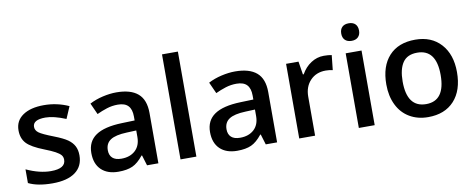

<svg xmlns="http://www.w3.org/2000/svg" viewBox="-65 -1059 3378 1368"><g transform="rotate(-10 1623.5 -375.0)"><path d="M444.8 -153.8Q444.8 -74.7 387.2 -32.5Q329.6 9.8 222.2 9.8Q114.3 9.8 48.8 -22.9V-122.1Q144 -78.1 226.1 -78.1Q332 -78.1 332 -142.1Q332 -162.6 320.3 -176.3Q308.6 -189.9 281.7 -204.6Q254.9 -219.2 207 -237.8Q113.8 -273.9 80.8 -310.1Q47.9 -346.2 47.9 -403.8Q47.9 -473.1 103.8 -511.5Q159.7 -549.8 255.9 -549.8Q351.1 -549.8 436 -511.2L398.9 -424.8Q311.5 -460.9 252 -460.9Q161.1 -460.9 161.1 -409.2Q161.1 -383.8 184.8 -366.2Q208.5 -348.6 288.1 -317.9Q355 -292 385.3 -270.5Q415.5 -249 430.2 -220.9Q444.8 -192.9 444.8 -153.8Z M906.7 0 883.8 -75.2H879.9Q840.8 -25.9 801.3 -8.1Q761.7 9.8 699.7 9.8Q620.1 9.8 575.4 -33.2Q530.8 -76.2 530.8 -154.8Q530.8 -238.3 592.8 -280.8Q654.8 -323.2 781.7 -327.1L875 -330.1V-358.9Q875 -410.6 850.8 -436.3Q826.7 -461.9 775.9 -461.9Q734.4 -461.9 696.3 -449.7Q658.2 -437.5 623 -420.9L585.9 -502.9Q629.9 -525.9 682.1 -537.8Q734.4 -549.8 780.8 -549.8Q883.8 -549.8 936.3 -504.9Q988.8 -460 988.8 -363.8V0ZM735.8 -78.1Q798.3 -78.1 836.2 -113Q874 -147.9 874 -210.9V-257.8L804.7 -254.9Q723.6 -252 686.8 -227.8Q649.9 -203.6 649.9 -153.8Q649.9 -117.7 671.4 -97.9Q692.9 -78.1 735.8 -78.1Z M1263.7 0H1148.9V-759.8H1263.7Z M1765.6 0 1742.7 -75.2H1738.8Q1699.7 -25.9 1660.2 -8.1Q1620.6 9.8 1558.6 9.8Q1479 9.8 1434.3 -33.2Q1389.6 -76.2 1389.6 -154.8Q1389.6 -238.3 1451.7 -280.8Q1513.7 -323.2 1640.6 -327.1L1733.9 -330.1V-358.9Q1733.9 -410.6 1709.7 -436.3Q1685.5 -461.9 1634.8 -461.9Q1593.3 -461.9 1555.2 -449.7Q1517.1 -437.5 1481.9 -420.9L1444.8 -502.9Q1488.8 -525.9 1541 -537.8Q1593.3 -549.8 1639.6 -549.8Q1742.7 -549.8 1795.2 -504.9Q1847.7 -460 1847.7 -363.8V0ZM1594.7 -78.1Q1657.2 -78.1 1695.1 -113Q1732.9 -147.9 1732.9 -210.9V-257.8L1663.6 -254.9Q1582.5 -252 1545.7 -227.8Q1508.8 -203.6 1508.8 -153.8Q1508.8 -117.7 1530.3 -97.9Q1551.8 -78.1 1594.7 -78.1Z M2281.7 -549.8Q2316.4 -549.8 2338.9 -544.9L2327.6 -438Q2303.2 -443.8 2276.9 -443.8Q2208 -443.8 2165.3 -398.9Q2122.6 -354 2122.6 -282.2V0H2007.8V-540H2097.7L2112.8 -444.8H2118.7Q2145.5 -493.2 2188.7 -521.5Q2231.9 -549.8 2281.7 -549.8Z M2553.7 0H2439V-540H2553.7ZM2432.1 -683.1Q2432.1 -713.9 2449 -730.5Q2465.8 -747.1 2497.1 -747.1Q2527.3 -747.1 2544.2 -730.5Q2561 -713.9 2561 -683.1Q2561 -653.8 2544.2 -637Q2527.3 -620.1 2497.1 -620.1Q2465.8 -620.1 2449 -637Q2432.1 -653.8 2432.1 -683.1Z M3196.8 -271Q3196.8 -138.7 3128.9 -64.5Q3061 9.8 2939.9 9.8Q2864.3 9.8 2806.2 -24.4Q2748 -58.6 2716.8 -122.6Q2685.5 -186.5 2685.5 -271Q2685.5 -402.3 2752.9 -476.1Q2820.3 -549.8 2942.9 -549.8Q3060.1 -549.8 3128.4 -474.4Q3196.8 -398.9 3196.8 -271ZM2803.7 -271Q2803.7 -84 2941.9 -84Q3078.6 -84 3078.6 -271Q3078.6 -456.1 2940.9 -456.1Q2868.7 -456.1 2836.2 -408.2Q2803.7 -360.4 2803.7 -271Z"/></g></svg>

Font: f1_46825          
Style: Regular
Weight: 600
Foundry: Ascender Corporation
Version: Version 1.10